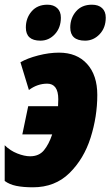

<svg xmlns="http://www.w3.org/2000/svg" viewBox="-27 -787 470 817"><path d="M-7 -17V-169Q16 -146 46.5 -134Q77 -122 101 -122Q139 -122 160 -147.5Q181 -173 195 -215H68L93 -335H220L221 -365Q221 -398 209 -414.5Q197 -431 174 -431Q132 -431 96 -404L60 -522Q89 -539 135.5 -551Q182 -563 224 -563Q300 -563 343.5 -515Q387 -467 387 -383Q387 -291 358.5 -201Q330 -111 268.5 -50.5Q207 10 113 10Q72 10 42.5 4Q13 -2 -7 -17ZM83 -670Q83 -710 107.5 -738.5Q132 -767 175 -767Q201 -767 216.5 -752.5Q232 -738 232 -712Q232 -669 206.5 -641.5Q181 -614 145 -614Q83 -614 83 -670ZM272 -670Q272 -710 296.5 -738.5Q321 -767 364 -767Q392 -767 407.5 -752.5Q423 -738 423 -712Q423 -669 397 -641.5Q371 -614 335 -614Q272 -614 272 -670Z"/></svg>

Font: Noto Sans UI CondBlack
Style: Italic
Weight: 900
Width: 3
Italic angle: -12°
Designer: Monotype Design Team
Foundry: Monotype Imaging Inc.
Version: Version 1.001